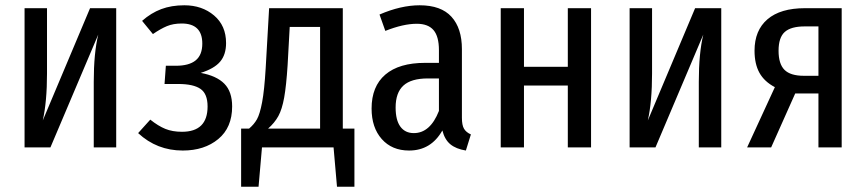

<svg xmlns="http://www.w3.org/2000/svg" viewBox="-20 -558 3280 727"><path d="M420 0H335V-248Q335 -357 352 -427L171 0H73V-527H158V-280Q158 -173 142 -102L321 -527H420Z M836 -395Q836 -351 813.5 -324.5Q791 -298 740 -282Q800 -271 829.5 -241Q859 -211 859 -155Q859 -75 806.5 -31.5Q754 12 672 12Q574 12 503 -54L549 -105Q579 -81 606 -70Q633 -59 669 -59Q766 -59 766 -155Q766 -203 739 -221.5Q712 -240 655 -240H603L608 -309H646Q696 -309 721 -329.5Q746 -350 746 -393Q746 -469 668 -469Q636 -469 612 -459Q588 -449 559 -429L518 -479Q552 -509 590.5 -523.5Q629 -538 678 -538Q745 -538 790.5 -499.5Q836 -461 836 -395Z M1322 -71V149H1256L1243 0H972L959 149H893V-71H923Q942 -87 953 -106.5Q964 -126 972.5 -171Q981 -216 986 -300L999 -527H1278V-71ZM1192 -456H1077L1069 -311Q1064 -233 1056 -188.5Q1048 -144 1034 -118.5Q1020 -93 995 -71H1192Z M1763 -49 1744 12Q1707 6 1685.5 -11.5Q1664 -29 1655 -64Q1612 12 1529 12Q1464 12 1425.5 -31.5Q1387 -75 1387 -147Q1387 -231 1439 -275.5Q1491 -320 1590 -320H1642V-368Q1642 -420 1621.5 -444Q1601 -468 1558 -468Q1507 -468 1439 -441L1417 -503Q1498 -538 1569 -538Q1650 -538 1689.5 -494.5Q1729 -451 1729 -372V-112Q1729 -84 1737 -70.5Q1745 -57 1763 -49ZM1642 -138V-261H1600Q1537 -261 1507.5 -234Q1478 -207 1478 -151Q1478 -103 1496 -78.5Q1514 -54 1547 -54Q1609 -54 1642 -138Z M2130 -234H1964V0H1876V-527H1964V-305H2130V-527H2218V0H2130Z M2711 0H2626V-248Q2626 -357 2643 -427L2462 0H2364V-527H2449V-280Q2449 -173 2433 -102L2612 -527H2711Z M3167 -527V0H3079V-204H2991L2900 0H2809L2914 -228Q2874 -249 2855.5 -282.5Q2837 -316 2837 -366Q2837 -443 2886 -485Q2935 -527 3028 -527ZM3079 -271V-458H3027Q2975 -458 2951.5 -437Q2928 -416 2928 -366Q2928 -316 2950.5 -293.5Q2973 -271 3024 -271Z"/></svg>

Font: Fira Sans Compressed
Style: Regular
Weight: 400
Width: 1
Designer: bBox Type GmbH & Carrois Corporate GbR & Edenspiekermann AG
Foundry: bBox Type GmbH & Carrois Corporate GbR & Edenspiekermann AG
Version: Version 4.301